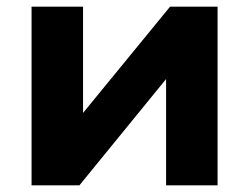

<svg xmlns="http://www.w3.org/2000/svg" viewBox="-20 -558 750 578"><path d="M75 -538H230V-218L492 -538H635V0H480V-320L219 0H75Z"/></svg>

Font: CMG Sans
Style: Bold
Weight: 700
Designer: Julieta Ulanovsky
Foundry: Julieta Ulanovsky
Version: Version 7.200